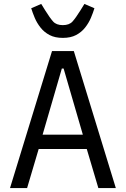

<svg xmlns="http://www.w3.org/2000/svg" viewBox="-20 -958 640 978"><path d="M481 0 422 -199H177L118 0H31L245 -698H356L570 0ZM304 -609H295L197 -272H402ZM300 -765Q260 -765 232.5 -779.5Q205 -794 186.5 -817.5Q168 -841 157 -867Q146 -893 139 -916L190 -938L211 -904Q234 -867 250.5 -848.5Q267 -830 300 -830Q333 -830 349.5 -848.5Q366 -867 389 -904L410 -938L461 -916Q454 -893 443 -867Q432 -841 413.5 -817.5Q395 -794 367.5 -779.5Q340 -765 300 -765Z"/></svg>

Font: Lilex
Style: Regular
Weight: 400
Monospace: yes
Designer: Mike Abbink, Paul van der Laan, Pieter van Rosmalen, Mikhael Khrustik
Foundry: Mikhael Khrustik
Version: Version 2.510